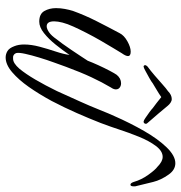

<svg xmlns="http://www.w3.org/2000/svg" viewBox="0 -534 656 697"><g transform="rotate(90 328.5 -186.0)"><path d="M189 122Q177 122 166 115.5Q155 109 148 90Q142 75 142 55Q142 29 150 -1Q158 -31 167.5 -59.5Q177 -88 180 -110Q163 -85 142.5 -59.5Q122 -34 100.5 -17Q79 0 59 0Q31 0 20.5 -18.5Q10 -37 10 -61Q10 -77 13 -93Q16 -109 20 -122Q36 -166 57 -207.5Q78 -249 101 -292Q109 -308 130.5 -320Q152 -332 168 -332Q184 -332 184 -322Q184 -314 174 -300Q168 -290 155.5 -269.5Q143 -249 128 -223Q113 -197 99.5 -170.5Q86 -144 77 -124Q67 -102 62.5 -84.5Q58 -67 58 -54Q58 -27 76 -27Q85 -27 97.5 -35.5Q110 -44 123 -63Q128 -69 139 -84Q150 -99 162 -117Q174 -135 185 -151.5Q196 -168 201 -176Q207 -192 217 -214Q227 -236 237 -255Q247 -274 252 -281Q265 -297 283 -297Q292 -297 298.5 -292Q305 -287 305 -278Q305 -270 298 -260Q279 -228 261 -189.5Q243 -151 223 -97Q217 -80 207.5 -54Q198 -28 189.5 0Q181 28 176 50.5Q171 73 173 83Q178 97 194 95Q210 95 230 72Q249 49 269.5 14Q290 -21 311 -64Q331 -107 349 -148Q364 -181 379 -218.5Q394 -256 402 -273Q427 -330 456 -380.5Q485 -431 515.5 -462.5Q546 -494 573 -494Q597 -494 614 -470Q634 -442 641 -413.5Q648 -385 657 -348V-343Q657 -331 651 -331Q645 -331 641 -343Q633 -371 615 -396Q597 -421 586 -429Q567 -448 550 -448Q529 -448 510.5 -423.5Q492 -399 477 -362Q462 -325 450 -288Q442 -263 427 -223Q411 -182 391 -136.5Q371 -91 347 -45Q322 1 296 38Q270 75 242.5 98.5Q215 122 189 122ZM223 -379Q221 -378 219 -380Q217 -382 217 -384Q217 -388 222 -393Q237 -404 254.5 -419Q272 -434 287 -447.5Q302 -461 311 -467Q325 -481 340 -481Q347 -481 353.5 -476.5Q360 -472 364 -467Q372 -457 392 -433.5Q412 -410 427 -393Q430 -390 430 -387Q430 -383 427 -380.5Q424 -378 421 -379Q418 -379 408.5 -385.5Q399 -392 388.5 -399.5Q378 -407 373 -412Q366 -417 355 -425.5Q344 -434 333 -443Q320 -434 305.5 -425.5Q291 -417 283 -412Q277 -407 263.5 -399.5Q250 -392 238 -385.5Q226 -379 223 -379Z"/></g></svg>

Font: Birthstone Bounce
Style: Regular
Weight: 400
Designer: Robert E. Leuschke
Foundry: Rob Leuschke
Version: Version 1.010; ttfautohint (v1.8.3)